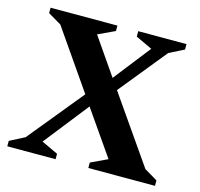

<svg xmlns="http://www.w3.org/2000/svg" viewBox="-93 -711 842 810"><g transform="rotate(15 328.5 -306.0)"><path d="M6 0V-23.7L70.8 -56.9L267.1 -297L89.1 -554L31.1 -588.3V-612H322.9V-588.3L249.5 -554L360.4 -393.6L486.1 -554.4L413.9 -588.3V-612H624.7V-588.3L559.7 -555.5L391.6 -348.6L593.6 -58L651 -23.7V0H359.9V-23.7L432.6 -58L297.7 -252L144.6 -57.6L216.9 -23.7V0Z"/></g></svg>

Font: Ancizar Serif Light
Style: Regular
Weight: 300
Designer: Cesar Puertas, Viviana Monsalve, Julian Moncada, Julian Prieto, Jose Castro, Felipe Aragon, Mariel Hernandez, Sara Alarc
Version: Version 8.100